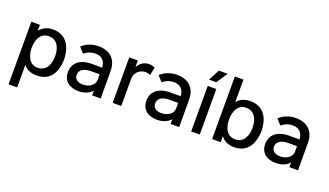

<svg xmlns="http://www.w3.org/2000/svg" viewBox="-78 -1263 3459 2018"><g transform="rotate(20 1651.0 -254.5)"><path d="M499 -396C464 -472 399 -511 315 -511C251 -511 199 -488 165 -442V-509H69V191H165V-62C198 -18 248 3 314 3C407 3 470 -38 504 -120C520 -160 528 -209 528 -252C528 -303 517 -356 499 -396ZM408 -150C384 -99 344 -77 295 -77C244 -77 211 -102 191 -140C174 -171 166 -211 166 -253C166 -293 173 -329 187 -359C208 -402 241 -429 297 -429C349 -429 385 -404 406 -360C421 -330 428 -296 428 -254C428 -218 423 -182 408 -150Z M1030 0 1029 -307C1029 -441 946 -509 824 -509C765 -509 696 -492 640 -439L694 -379C732 -411 773 -425 817 -425C914 -425 932 -353 933 -310H818C686 -310 611 -246 611 -143C611 -36 692 8 781 8C847 8 900 -14 934 -53V0ZM933 -172C933 -113 871 -73 802 -73C750 -73 707 -97 707 -148C707 -204 758 -235 836 -235H933Z M1387 -514C1328 -514 1286 -483 1260 -435V-509H1164V0H1260V-302C1260 -371 1312 -422 1378 -422C1401 -422 1423 -416 1433 -409L1452 -497C1438 -506 1419 -514 1387 -514Z M1908 0 1907 -307C1907 -441 1824 -509 1702 -509C1643 -509 1574 -492 1518 -439L1572 -379C1610 -411 1651 -425 1695 -425C1792 -425 1810 -353 1811 -310H1696C1564 -310 1489 -246 1489 -143C1489 -36 1570 8 1659 8C1725 8 1778 -14 1812 -53V0ZM1811 -172C1811 -113 1749 -73 1680 -73C1628 -73 1585 -97 1585 -148C1585 -204 1636 -235 1714 -235H1811Z M2032 -576H2113L2195 -700H2097ZM2042 0H2138V-509H2042Z M2711 -389C2677 -470 2614 -512 2521 -512C2455 -512 2405 -491 2372 -447V-700H2276V0H2372V-67C2406 -21 2458 2 2522 2C2606 2 2671 -37 2706 -113C2724 -153 2735 -206 2735 -257C2735 -300 2727 -349 2711 -389ZM2613 -149C2592 -105 2556 -80 2504 -80C2448 -80 2415 -107 2394 -150C2380 -180 2373 -216 2373 -256C2373 -298 2381 -338 2398 -369C2418 -407 2451 -432 2502 -432C2551 -432 2591 -410 2615 -359C2630 -327 2635 -291 2635 -255C2635 -212 2628 -179 2613 -149Z M3237 0 3236 -307C3236 -441 3153 -509 3031 -509C2972 -509 2903 -492 2847 -439L2901 -379C2939 -411 2980 -425 3024 -425C3121 -425 3139 -353 3140 -310H3025C2893 -310 2818 -246 2818 -143C2818 -36 2899 8 2988 8C3054 8 3107 -14 3141 -53V0ZM3140 -172C3140 -113 3078 -73 3009 -73C2957 -73 2914 -97 2914 -148C2914 -204 2965 -235 3043 -235H3140Z"/></g></svg>

Font: Arthouse Owned Medium
Style: Regular
Weight: 500
Designer: Jeremy Tribby
Foundry: Tribby Type
Version: Version 1.000;PS 001.000;hotconv 1.0.88;makeotf.lib2.5.64775